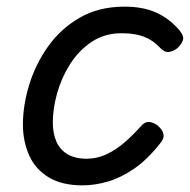

<svg xmlns="http://www.w3.org/2000/svg" viewBox="-20 -539 572 578"><path d="M228 19Q166 19 126 -5.5Q86 -30 67.5 -72Q49 -114 49 -164Q49 -222 68 -284Q87 -346 125 -399.5Q163 -453 220.5 -486Q278 -519 355 -519Q411 -519 450.5 -501Q490 -483 520 -448Q535 -430 530.5 -417.5Q526 -405 514 -394Q501 -384 488 -382.5Q475 -381 461 -396Q442 -417 414.5 -428Q387 -439 346 -439Q295 -439 256 -413Q217 -387 191 -346Q165 -305 152 -258.5Q139 -212 139 -170Q139 -138 149.5 -113.5Q160 -89 182 -75.5Q204 -62 238 -61Q272 -61 301.5 -75Q331 -89 357 -112Q383 -135 406 -161Q419 -175 434.5 -171Q450 -167 460 -156Q471 -145 472.5 -133Q474 -121 461 -106Q423 -58 383.5 -31Q344 -4 305 7.5Q266 19 228 19Z"/></svg>

Font: Playwrite CA
Style: Regular
Weight: 400
Designer: Veronika Burian, José Scaglione
Foundry: TypeTogether
Version: Version 1.002